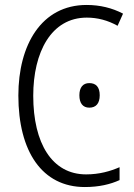

<svg xmlns="http://www.w3.org/2000/svg" viewBox="-20 -744 542 774"><path d="M330 -673C373 -673 415 -662 454 -640L476 -689C432 -712 383 -724 329 -724C147 -724 54 -563 54 -359C54 -133 150 10 322 10C379 10 425 -1 462 -18V-70C425 -54 381 -41 327 -41C190 -41 114 -166 114 -358C114 -533 186 -673 330 -673ZM300 -360C300 -328 314 -310 340 -310C367 -310 382 -327 382 -360C382 -393 367 -409 340 -409C314 -409 300 -391 300 -360Z"/></svg>

Font: Noto Sans Display SemiCondensed Light
Style: Regular
Weight: 300
Width: 4
Designer: Monotype Design Team
Foundry: Monotype Imaging Inc.
Version: Version 1.900